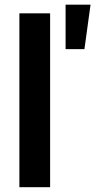

<svg xmlns="http://www.w3.org/2000/svg" viewBox="-20 -783 399 803"><path d="M61.1 -727.3H189.6V0H61.1ZM333.1 -577.4H254.3V-763.5H358.7Z"/></svg>

Font: Riot Sans
Style: Bold
Weight: 600
Designer: Rasmus Andersson
Foundry: rsms
Version: Version 4.001